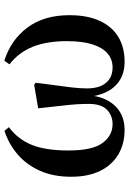

<svg xmlns="http://www.w3.org/2000/svg" viewBox="127 -711 600 894"><g transform="rotate(-90 427.0 -264.0)"><path d="M269.8 16.2Q203.5 16.2 154.1 -13.6Q104.6 -43.3 77.8 -98.7Q51 -154.1 51 -232.3Q51 -314.8 78.4 -376.9Q105.7 -439 154 -481Q202.3 -523 264.8 -543.2L281.7 -522.4Q225.7 -480.8 199.5 -416.2Q173.3 -351.5 173.3 -245.3Q173.3 -134.2 208 -87Q242.6 -39.8 296 -39.8Q336.3 -39.8 363.3 -66.4Q390.2 -93 390.2 -150.5Q390.2 -205.9 383.2 -263.8Q376.2 -321.7 369.6 -386.3L478.2 -404.8L488.4 -398.8Q484.9 -363.7 478.5 -319.1Q472.1 -274.5 467.2 -232.1Q462.3 -189.8 462.3 -159.4Q462.3 -101.8 488 -70.8Q513.8 -39.8 560.2 -39.8Q596.6 -39.8 623.9 -62.2Q651.2 -84.6 666.8 -131.8Q682.4 -178.9 682.4 -252.8Q682.4 -346.1 656.2 -411.5Q629.9 -476.9 574.4 -519.9L591.3 -543.9Q688.1 -513.4 745.7 -436.3Q803.3 -359.2 803.3 -240.7Q803.3 -157.4 777.1 -100.1Q751 -42.8 702.4 -13.3Q653.8 16.2 586.3 16.2Q513.2 16.2 470 -31.9Q426.7 -80 420.6 -175.5H431.4Q430.3 -110.2 408.6 -67.7Q386.8 -25.2 350.9 -4.5Q315 16.2 269.8 16.2Z"/></g></svg>

Font: Noto Serif HK
Style: Regular
Weight: 200
Designer: Ryoko NISHIZUKA 西塚涼子 (kana & ideographs); Frank Grießhammer (Latin, Greek & Cyrillic); Wenlong ZHANG 张文龙 (bopomofo); San
Foundry: Adobe
Version: Version 2.001;hotconv 1.1.0;makeotfexe 2.6.0